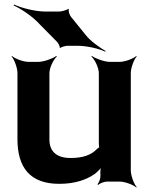

<svg xmlns="http://www.w3.org/2000/svg" viewBox="-20 -801 649 847"><path d="M292 -104C228 -104 198 -134 198 -186V-478C198 -502 216 -539 231 -552L228 -554C212 -542 172 -528 148 -528H107C83 -528 46 -542 33 -554L31 -552C43 -539 57 -502 57 -478V-187C57 -64 111 10 241 10C311 10 362 -8 400 -35C412 -45 427 -60 431 -70L428 -72C423 -62 422 -43 423 -29V-27C424 -15 417 5 410 12L413 15C419 8 440 0 452 0H507C531 0 568 14 581 26L583 24C571 11 557 -26 557 -50V-478C557 -502 571 -539 583 -552L581 -554C568 -542 531 -528 507 -528H466C442 -528 402 -542 386 -554L383 -552C398 -539 416 -502 416 -478V-167C416 -164 417 -150 419 -148L421 -152C419 -153 408 -145 407 -143C383 -118 347 -104 292 -104ZM357 -648 293 -727C287 -734 280 -755 284 -761L281 -762C276 -757 251 -750 241 -750H182C135 -750 74 -766 42 -781L40 -777C72 -763 125 -728 156 -693L232 -616C237 -611 245 -596 243 -591L248 -590C250 -594 270 -599 278 -599H323C365 -599 421 -585 444 -573L446 -576C423 -589 379 -619 357 -648Z"/></svg>

Font: Asimov
Style: EdgeWide
Weight: 500
Designer: Google
Version: Version 2.000980: 2014